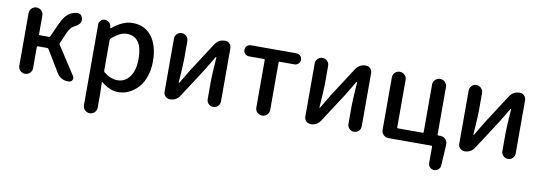

<svg xmlns="http://www.w3.org/2000/svg" viewBox="-59 -953 4410 1569"><g transform="rotate(10 2146.0 -168.5)"><path d="M380.9 -295.9Q377.9 -289.1 381.8 -283.2L534.2 -48.8Q539.1 -40 539.1 -31.2Q539.1 -24.4 535.2 -16.6Q526.4 0 507.8 0H497.1Q469.7 0 446.3 -13.2Q422.9 -26.4 409.2 -48.8L297.9 -232.4Q293.9 -239.3 287.1 -239.3H208Q201.2 -239.3 201.2 -231.4V-56.6Q201.2 -33.2 184.6 -16.6Q168 0 144 0Q120.1 0 103.5 -16.6Q86.9 -33.2 86.9 -56.6V-493.2Q86.9 -516.6 103.5 -533.2Q120.1 -549.8 144 -549.8Q168 -549.8 184.6 -533.2Q201.2 -516.6 201.2 -493.2V-337.9Q201.2 -331.1 208 -331.1H285.2Q292 -331.1 294.9 -337.9L343.8 -447.3Q372.1 -508.8 403.8 -534.7Q435.5 -560.5 480.5 -563.5Q482.4 -563.5 483.4 -563.5Q503.9 -563.5 515.6 -545.9Q525.4 -531.2 525.4 -514.6Q525.4 -508.8 524.4 -503.9V-502Q523.4 -496.1 521 -491.2Q518.6 -486.3 514.2 -481Q509.8 -475.6 506.3 -472.7Q502.9 -469.7 496.1 -464.8Q489.3 -460 485.8 -458Q482.4 -456.1 474.1 -451.7Q465.8 -447.3 463.9 -445.3Q440.4 -432.6 418.9 -383.8Z M663.1 168V-501Q663.1 -520.5 676.8 -534.2Q690.4 -547.9 710 -547.9Q730.5 -547.9 745.6 -534.7Q760.7 -521.5 763.7 -501L765.6 -489.3Q766.6 -487.3 768.1 -487.3Q769.5 -487.3 770.5 -488.3Q858.4 -561.5 938.5 -561.5Q1042 -561.5 1099.1 -485.8Q1156.2 -410.2 1156.2 -281.2Q1156.2 -212.9 1136.7 -155.8Q1117.2 -98.6 1084 -62Q1050.8 -25.4 1008.3 -4.9Q965.8 15.6 918.9 15.6Q849.6 15.6 780.3 -42Q778.3 -43 776.4 -42Q774.4 -41 774.4 -39.1L777.3 47.9V168Q777.3 192.4 760.7 209Q744.1 225.6 720.2 225.6Q696.3 225.6 679.7 209Q663.1 192.4 663.1 168ZM897.5 -79.1Q959 -79.1 998 -132.3Q1037.1 -185.5 1037.1 -279.3Q1037.1 -465.8 908.2 -465.8Q849.6 -465.8 782.2 -403.3Q777.3 -398.4 777.3 -391.6V-136.7Q777.3 -129.9 782.2 -125Q838.9 -79.1 897.5 -79.1Z M1345.7 0Q1324.2 0 1308.6 -15.1Q1293 -30.3 1293 -52.7V-494.1Q1293 -517.6 1309.1 -533.7Q1325.2 -549.8 1348.1 -549.8Q1371.1 -549.8 1387.7 -533.7Q1404.3 -517.6 1404.3 -494.1V-344.7Q1404.3 -298.8 1393.6 -147.5Q1392.6 -144.5 1395.5 -144.5Q1398.4 -144.5 1399.4 -147.5Q1408.2 -163.1 1433.6 -204.1Q1459 -245.1 1467.8 -261.7L1626 -505.9Q1655.3 -549.8 1708 -549.8Q1730.5 -549.8 1745.6 -534.2Q1760.7 -518.6 1760.7 -497.1V-55.7Q1760.7 -32.2 1744.6 -16.1Q1728.5 0 1705.6 0Q1682.6 0 1666.5 -16.1Q1650.4 -32.2 1650.4 -55.7V-205.1Q1650.4 -250 1661.1 -403.3Q1661.1 -406.2 1658.7 -406.2Q1656.2 -406.2 1654.3 -403.3Q1606.4 -321.3 1585.9 -289.1L1426.8 -43.9Q1398.4 0 1345.7 0Z M2053.7 -57.6V-450.2Q2053.7 -458 2045.9 -458H1921.9Q1902.3 -458 1889.2 -471.7Q1876 -485.4 1876 -504.4Q1876 -523.4 1889.2 -536.6Q1902.3 -549.8 1921.9 -549.8H2299.8Q2318.4 -549.8 2332 -536.6Q2345.7 -523.4 2345.7 -504.4Q2345.7 -485.4 2332 -471.7Q2318.4 -458 2299.8 -458H2175.8Q2168.9 -458 2168.9 -450.2V-57.6Q2168.9 -33.2 2151.9 -16.6Q2134.8 0 2110.8 0Q2086.9 0 2070.3 -16.6Q2053.7 -33.2 2053.7 -57.6Z M2513.7 0Q2492.2 0 2476.6 -15.1Q2460.9 -30.3 2460.9 -52.7V-494.1Q2460.9 -517.6 2477.1 -533.7Q2493.2 -549.8 2516.1 -549.8Q2539.1 -549.8 2555.7 -533.7Q2572.3 -517.6 2572.3 -494.1V-344.7Q2572.3 -298.8 2561.5 -147.5Q2560.5 -144.5 2563.5 -144.5Q2566.4 -144.5 2567.4 -147.5Q2576.2 -163.1 2601.6 -204.1Q2627 -245.1 2635.7 -261.7L2793.9 -505.9Q2823.2 -549.8 2876 -549.8Q2898.4 -549.8 2913.6 -534.2Q2928.7 -518.6 2928.7 -497.1V-55.7Q2928.7 -32.2 2912.6 -16.1Q2896.5 0 2873.5 0Q2850.6 0 2834.5 -16.1Q2818.4 -32.2 2818.4 -55.7V-205.1Q2818.4 -250 2829.1 -403.3Q2829.1 -406.2 2826.7 -406.2Q2824.2 -406.2 2822.3 -403.3Q2774.4 -321.3 2753.9 -289.1L2594.7 -43.9Q2566.4 0 2513.7 0Z M3550.8 -97.7Q3550.8 -89.8 3557.6 -89.8H3576.2Q3599.6 -89.8 3616.7 -73.2Q3633.8 -56.6 3633.8 -32.2V-16.6L3624 145.5Q3623 166 3608.4 180.2Q3593.8 194.3 3572.3 194.3Q3552.7 194.3 3538.1 180.2Q3523.4 166 3523.4 145.5V8.8Q3523.4 2 3516.6 2H3159.2Q3135.7 2 3118.7 -15.1Q3101.6 -32.2 3101.6 -55.7V-491.2Q3101.6 -514.6 3118.2 -531.2Q3134.8 -547.9 3158.7 -547.9Q3182.6 -547.9 3199.2 -531.2Q3215.8 -514.6 3215.8 -491.2V-97.7Q3215.8 -89.8 3222.7 -89.8H3428.7Q3435.5 -89.8 3435.5 -97.7V-491.2Q3435.5 -514.6 3452.6 -531.2Q3469.7 -547.9 3493.2 -547.9Q3516.6 -547.9 3533.7 -531.2Q3550.8 -514.6 3550.8 -491.2Z M3791 0Q3769.5 0 3753.9 -15.1Q3738.3 -30.3 3738.3 -52.7V-494.1Q3738.3 -517.6 3754.4 -533.7Q3770.5 -549.8 3793.5 -549.8Q3816.4 -549.8 3833 -533.7Q3849.6 -517.6 3849.6 -494.1V-344.7Q3849.6 -298.8 3838.9 -147.5Q3837.9 -144.5 3840.8 -144.5Q3843.8 -144.5 3844.7 -147.5Q3853.5 -163.1 3878.9 -204.1Q3904.3 -245.1 3913.1 -261.7L4071.3 -505.9Q4100.6 -549.8 4153.3 -549.8Q4175.8 -549.8 4190.9 -534.2Q4206.1 -518.6 4206.1 -497.1V-55.7Q4206.1 -32.2 4189.9 -16.1Q4173.8 0 4150.9 0Q4127.9 0 4111.8 -16.1Q4095.7 -32.2 4095.7 -55.7V-205.1Q4095.7 -250 4106.4 -403.3Q4106.4 -406.2 4104 -406.2Q4101.6 -406.2 4099.6 -403.3Q4051.8 -321.3 4031.2 -289.1L3872.1 -43.9Q3843.8 0 3791 0Z"/></g></svg>

Font: Gen Jyuu Gothic P Medium
Style: Regular
Weight: 500
Designer: [Source Han Sans]
Ryoko NISHIZUKA  (kana & ideographs); Paul D. Hunt (Latin, Greek & Cyrillic); Wenlong ZHANG  (bopomofo
Version: Version 1.002.20150607